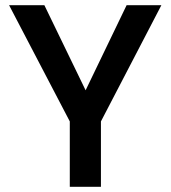

<svg xmlns="http://www.w3.org/2000/svg" viewBox="-20 -720 658 740"><path d="M249 0V-252L15 -700H151L325 -341H295L468 -700H602L369 -252V0Z"/></svg>

Font: DM Sans 18pt SemiBold
Style: Regular
Weight: 600
Designer: Colophon Foundry, Jonny Pinhorn
Foundry: Colophon Foundry
Version: Version 4.004;gftools[0.9.30]